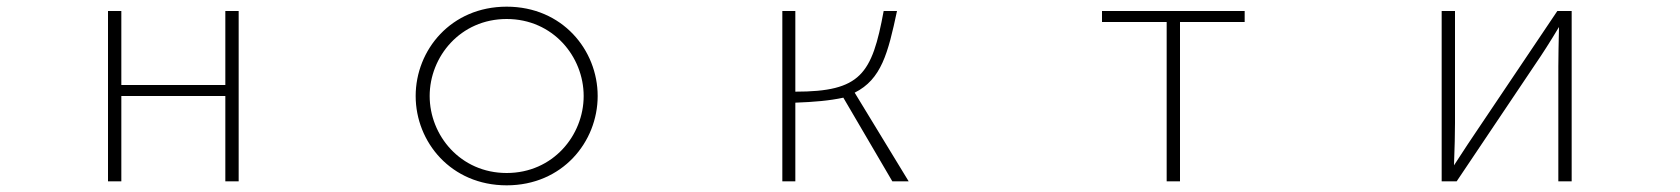

<svg xmlns="http://www.w3.org/2000/svg" viewBox="-20 -523 5040 576"><path d="M304 -490V21H344V-235H656V21H696V-490H656V-268H344V-490Z M1227 -235C1227 -97 1333 33 1500 33C1667 33 1773 -97 1773 -235C1773 -373 1667 -503 1500 -503C1333 -503 1227 -373 1227 -235ZM1500 -4C1361 -4 1269 -117 1269 -235C1269 -353 1361 -466 1500 -466C1639 -466 1731 -353 1731 -235C1731 -117 1639 -4 1500 -4Z M2327 -490V21H2366V-215C2422 -217 2469 -221 2510 -230L2657 21H2706L2544 -245C2624 -285 2644 -363 2671 -490H2631C2596 -300 2562 -248 2366 -248V-490Z M3480 -457V21H3520V-457H3714V-490H3286V-457Z M4305 -490V21H4350L4587 -332C4607 -361 4630 -397 4657 -442C4656 -417 4655 -335 4655 -323V21H4695V-490H4652L4414 -136C4398 -113 4370 -70 4342 -27C4344 -73 4345 -130 4345 -154V-490Z"/></svg>

Font: LINE Seed JP_OTF Thin
Style: Regular
Weight: 250
Designer: LY Corporation & Fontrix & Fontworks
Version: Version 1.007